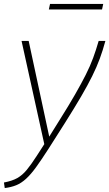

<svg xmlns="http://www.w3.org/2000/svg" viewBox="-57 -727 553 971"><path d="M-37 196Q5 188 30.5 173.5Q56 159 78 132.5Q100 106 129 61L167 2L52 -520H88L192 -36L245 -121Q291 -194 322.5 -249Q354 -304 376.5 -348.5Q399 -393 414 -434Q429 -475 442 -520H476Q463 -472 447.5 -430Q432 -388 409.5 -342.5Q387 -297 353.5 -239.5Q320 -182 270 -103L188 26Q152 82 125.5 118.5Q99 155 75 177Q51 199 25.5 209.5Q0 220 -33 224ZM190 -679 196 -707H465L459 -679Z"/></svg>

Font: Raleway Thin ExtraLight
Style: Italic
Weight: 250
Italic angle: -12°
Version: Version 4.026